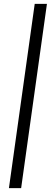

<svg xmlns="http://www.w3.org/2000/svg" viewBox="-20 -801 285 990"><path d="M222 -781 89 169H26L159 -781Z"/></svg>

Font: Exo 2
Style: Italic
Weight: 400
Italic angle: -8°
Designer: Natanael Gama
Foundry: Natanael Gama
Version: Version 2.010